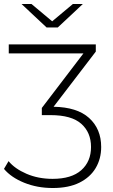

<svg xmlns="http://www.w3.org/2000/svg" viewBox="-44 -745 567 964"><path d="M221 199Q143 199 77.5 172.5Q12 146 -24 103L-1 64Q30 102 89 127.5Q148 153 220 153Q315 153 364 109.5Q413 66 413 -7Q413 -80 364 -123.5Q315 -167 210 -167H166V-203L375 -477H0V-522H437V-486L225 -209Q343 -207 403 -153Q464 -98 464 -7Q464 52 436.5 98.5Q409 145 355 172Q301 199 221 199ZM190 -607 64 -725H114L218 -638L322 -725H372L246 -607Z"/></svg>

Font: Montserrat Z Light
Style: Regular
Weight: 300
Designer: Julieta Ulanovsky
Foundry: Julieta Ulanovsky
Version: Version 8.000